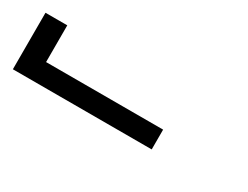

<svg xmlns="http://www.w3.org/2000/svg" viewBox="-503 -876 533 412"><g transform="rotate(30 -236.0 -670.0)"><path d="M-472 -600V-740H-418V-649H-128V-600Z"/></g></svg>

Font: Iosevka Light Extended
Style: Regular
Weight: 300
Width: 7
Monospace: yes
Designer: Belleve Invis
Foundry: Belleve Invis
Version: Version 32.5.0; ttfautohint (v1.8.4)